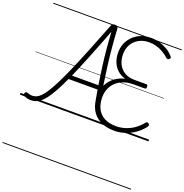

<svg xmlns="http://www.w3.org/2000/svg" viewBox="-262 -1313 2027 2111"><g transform="rotate(20 752.0 -257.5)"><path d="M131 17Q109 17 90.5 12.5Q72 8 54 1Q46 -4 41 -11.5Q36 -19 41 -32Q46 -44 53.5 -47.5Q61 -51 69 -48Q86 -42 101 -38.5Q116 -35 131 -35Q155 -35 178.5 -45Q202 -55 228 -81Q254 -107 284.5 -154.5Q315 -202 353 -277.5Q391 -353 438 -460.5Q485 -568 544.5 -714.5Q604 -861 678 -1052Q684 -1067 694 -1073.5Q704 -1080 721 -1080Q738 -1080 748 -1071.5Q758 -1063 759 -1044Q764 -948 773 -846Q782 -744 795 -639Q808 -534 824 -429.5Q840 -325 859 -223Q862 -209 857.5 -202.5Q853 -196 839 -192Q826 -189 818 -193Q810 -197 807 -209Q801 -243 795 -276.5Q789 -310 783 -344H443Q402 -253 367 -190Q332 -127 301.5 -86Q271 -45 243.5 -23Q216 -1 188 8Q160 17 131 17ZM466 -392H775Q759 -495 745.5 -597.5Q732 -700 723 -800Q714 -900 709 -994Q634 -798 574 -649.5Q514 -501 466 -392ZM1107 19Q1009 19 940.5 -17.5Q872 -54 836.5 -121Q801 -188 801 -280Q801 -332 817 -377.5Q833 -423 863 -460Q893 -497 934.5 -522.5Q976 -548 1027 -559Q971 -576 933 -611Q895 -646 875.5 -696Q856 -746 856 -805Q856 -854 870 -895.5Q884 -937 910 -971Q936 -1005 971.5 -1029.5Q1007 -1054 1050.5 -1067Q1094 -1080 1143 -1080Q1193 -1080 1240.5 -1067Q1288 -1054 1331.5 -1029Q1375 -1004 1408 -967Q1417 -958 1419 -949Q1421 -940 1408 -929Q1399 -920 1390 -922Q1381 -924 1370 -934Q1337 -964 1300 -984.5Q1263 -1005 1222.5 -1016Q1182 -1027 1140 -1027Q1091 -1027 1049 -1011Q1007 -995 976.5 -965.5Q946 -936 929.5 -896Q913 -856 913 -807Q913 -740 938.5 -690Q964 -640 1012 -611.5Q1060 -583 1127 -583H1267Q1275 -583 1279.5 -577.5Q1284 -572 1284 -558Q1284 -545 1279.5 -539Q1275 -533 1267 -533H1130Q1070 -533 1020.5 -515Q971 -497 935 -464Q899 -431 879.5 -385Q860 -339 860 -283Q860 -206 888 -150.5Q916 -95 971.5 -65Q1027 -35 1109 -35Q1164 -35 1216 -51Q1268 -67 1315 -99Q1362 -131 1401 -180Q1411 -191 1419 -192.5Q1427 -194 1436 -186Q1448 -178 1448 -168.5Q1448 -159 1438 -145Q1397 -93 1344 -56Q1291 -19 1231 0Q1171 19 1107 19ZM0 555H1504V565H0ZM0 -20H1504V0H0ZM0 -505H1504V-500H0ZM0 -1075H1504V-1065H0Z"/></g></svg>

Font: Playwrite AR Guides
Style: Regular
Weight: 400
Designer: Veronika Burian, José Scaglione
Foundry: TypeTogether
Version: Version 1.003